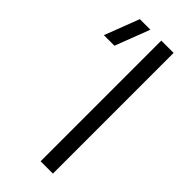

<svg xmlns="http://www.w3.org/2000/svg" viewBox="-232 -765 810 810"><g transform="rotate(45 173.0 -360.0)"><path d="M202.5 0V-720H276V0ZM78 -565H15L74.5 -720H137.5Z"/></g></svg>

Font: Cns Manrope
Style: Regular
Weight: 400
Designer: Mikhail Sharanda
Foundry: Mikhail Sharanda
Version: Version 4.504